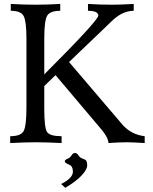

<svg xmlns="http://www.w3.org/2000/svg" viewBox="-20 -713 761 957"><path d="M701.2 0Q640.6 -3.9 612.3 -3.9Q573.2 -3.9 520.5 0Q520.5 -29.8 470.2 -85.9L256.8 -338.4L200.7 -284.2V-169.9Q200.7 -75.2 214.8 -54.7Q229 -34.2 287.1 -34.2V0Q213.9 -3.9 156.2 -3.9Q107.9 -3.9 30.8 0V-34.2Q84.5 -34.2 98.1 -60.3Q111.8 -86.4 111.8 -179.2V-522.5Q111.8 -606 98.1 -632.6Q84.5 -659.2 33.7 -659.2V-693.4Q102.1 -689.5 156.2 -689.5Q216.8 -689.5 280.3 -693.4V-659.2Q230.5 -659.2 215.6 -635.5Q200.7 -611.8 200.7 -521.5V-342.3Q464.8 -606.4 470.2 -634.8Q470.2 -659.2 418.5 -659.2V-693.4Q480 -689.5 539.1 -689.5Q582 -689.5 646.5 -693.4V-659.2Q586.9 -659.2 531.7 -602.5L324.2 -403.8L592.3 -89.4Q636.2 -41.5 701.2 -34.2ZM305.2 223.1 284.7 204.1Q343.3 174.8 343.3 142.6Q343.3 114.7 323.5 107.2Q303.7 99.6 302.7 91.3Q303.7 83 316.7 78.1Q329.6 73.2 336.2 61.8Q342.8 50.3 353.5 49.3Q364.7 50.3 371.3 61.8Q377.9 73.2 393.1 78.1Q408.2 83 411.4 90.8Q414.6 98.6 414.6 111.3Q414.6 131.8 386 162.4Q357.4 192.9 305.2 223.1Z"/></svg>

Font: Almanac
Style: Regular
Weight: 400
Designer: Eden's Almanac
Version: Version 3.501;March 28, 2021;FontCreator 13.0.0.2683 64-bit